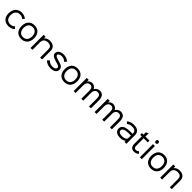

<svg xmlns="http://www.w3.org/2000/svg" viewBox="880 -3673 6511 6511"><g transform="rotate(45 4135.5 -417.5)"><path d="M588 -82Q500 10 354 10Q278 10 221.5 -14.5Q165 -39 128 -81.5Q91 -124 73 -182.5Q55 -241 55 -310Q55 -380 75 -440.5Q95 -501 133.5 -545Q172 -589 228 -614.5Q284 -640 356 -640Q433 -640 488.5 -618Q544 -596 580 -558L515 -493Q489 -521 448 -537Q407 -553 356 -552Q303 -552 264 -532.5Q225 -513 199 -480Q173 -447 160 -403Q147 -359 147 -310Q147 -263 158.5 -220.5Q170 -178 195 -146.5Q220 -115 259.5 -96.5Q299 -78 355 -78Q407 -78 448.5 -94.5Q490 -111 523 -146Z M1268 -315Q1268 -245 1249 -185.5Q1230 -126 1192.5 -82.5Q1155 -39 1099.5 -14.5Q1044 10 970 10Q896 10 840 -14Q784 -38 747 -81.5Q710 -125 691.5 -184.5Q673 -244 673 -315Q673 -385 691.5 -445Q710 -505 747 -548Q784 -591 840 -615.5Q896 -640 970 -640Q1045 -640 1100.5 -616Q1156 -592 1193.5 -549Q1231 -506 1249.5 -446Q1268 -386 1268 -315ZM1176 -315Q1176 -365 1164 -408Q1152 -451 1127 -483Q1102 -515 1063 -533.5Q1024 -552 970 -552Q916 -552 877 -534Q838 -516 813 -484Q788 -452 776.5 -408.5Q765 -365 765 -315Q765 -265 777 -222Q789 -179 814 -147Q839 -115 878 -96.5Q917 -78 971 -78Q1025 -78 1064 -96.5Q1103 -115 1128 -147Q1153 -179 1164.5 -222Q1176 -265 1176 -315Z M1966 -402V0H1874V-382Q1874 -419 1867 -450.5Q1860 -482 1840.5 -504.5Q1821 -527 1786.5 -539.5Q1752 -552 1698 -552Q1658 -552 1623 -541Q1588 -530 1561.5 -507.5Q1535 -485 1520 -452Q1505 -419 1505 -374V0H1413V-630H1505V-551H1507Q1539 -592 1593 -616Q1647 -640 1708 -640Q1833 -640 1899.5 -578.5Q1966 -517 1966 -402Z M2631 -173Q2631 -138 2617 -105Q2603 -72 2573 -46.5Q2543 -21 2495 -5Q2447 11 2379 11Q2304 11 2231.5 -14Q2159 -39 2106 -97L2174 -165Q2227 -117 2273.5 -97Q2320 -77 2376 -77Q2460 -77 2499 -104Q2538 -131 2538 -169Q2538 -184 2533 -197Q2528 -210 2515.5 -221Q2503 -232 2481.5 -241.5Q2460 -251 2428 -260Q2423 -261 2406.5 -266Q2390 -271 2371.5 -276.5Q2353 -282 2337 -286.5Q2321 -291 2316 -293Q2274 -305 2239 -319.5Q2204 -334 2178.5 -354Q2153 -374 2138.5 -401Q2124 -428 2124 -464Q2124 -498 2139 -530Q2154 -562 2184.5 -586.5Q2215 -611 2262 -625.5Q2309 -640 2372 -640Q2447 -640 2509 -614.5Q2571 -589 2617 -538L2549 -470Q2517 -509 2473.5 -530.5Q2430 -552 2372 -552Q2331 -552 2301.5 -544.5Q2272 -537 2253.5 -525Q2235 -513 2226 -497.5Q2217 -482 2217 -467Q2217 -438 2248 -417.5Q2279 -397 2356 -376Q2361 -374 2375.5 -370Q2390 -366 2406.5 -360.5Q2423 -355 2437.5 -350.5Q2452 -346 2457 -345Q2551 -319 2591 -276.5Q2631 -234 2631 -173Z M3336 -315Q3336 -245 3317 -185.5Q3298 -126 3260.5 -82.5Q3223 -39 3167.5 -14.5Q3112 10 3038 10Q2964 10 2908 -14Q2852 -38 2815 -81.5Q2778 -125 2759.5 -184.5Q2741 -244 2741 -315Q2741 -385 2759.5 -445Q2778 -505 2815 -548Q2852 -591 2908 -615.5Q2964 -640 3038 -640Q3113 -640 3168.5 -616Q3224 -592 3261.5 -549Q3299 -506 3317.5 -446Q3336 -386 3336 -315ZM3244 -315Q3244 -365 3232 -408Q3220 -451 3195 -483Q3170 -515 3131 -533.5Q3092 -552 3038 -552Q2984 -552 2945 -534Q2906 -516 2881 -484Q2856 -452 2844.5 -408.5Q2833 -365 2833 -315Q2833 -265 2845 -222Q2857 -179 2882 -147Q2907 -115 2946 -96.5Q2985 -78 3039 -78Q3093 -78 3132 -96.5Q3171 -115 3196 -147Q3221 -179 3232.5 -222Q3244 -265 3244 -315Z M4311 -374 4310 0H4218V-350Q4218 -393 4214 -430Q4210 -467 4196.5 -494Q4183 -521 4157.5 -536.5Q4132 -552 4088 -552Q4050 -552 4022.5 -538Q3995 -524 3977 -500Q3959 -476 3950.5 -444.5Q3942 -413 3942 -379V0H3849V-374Q3849 -413 3844 -445.5Q3839 -478 3825 -502Q3811 -526 3786 -539.5Q3761 -553 3720 -553Q3688 -553 3661.5 -540Q3635 -527 3615.5 -503.5Q3596 -480 3585 -448Q3574 -416 3574 -378V0H3481V-630H3574V-551H3575Q3599 -591 3642.5 -615.5Q3686 -640 3738 -640Q3800 -640 3845.5 -608.5Q3891 -577 3914 -530H3916Q3946 -579 3996 -609.5Q4046 -640 4105 -640Q4311 -640 4311 -374Z M5316 -374 5315 0H5223V-350Q5223 -393 5219 -430Q5215 -467 5201.5 -494Q5188 -521 5162.5 -536.5Q5137 -552 5093 -552Q5055 -552 5027.5 -538Q5000 -524 4982 -500Q4964 -476 4955.5 -444.5Q4947 -413 4947 -379V0H4854V-374Q4854 -413 4849 -445.5Q4844 -478 4830 -502Q4816 -526 4791 -539.5Q4766 -553 4725 -553Q4693 -553 4666.5 -540Q4640 -527 4620.5 -503.5Q4601 -480 4590 -448Q4579 -416 4579 -378V0H4486V-630H4579V-551H4580Q4604 -591 4647.5 -615.5Q4691 -640 4743 -640Q4805 -640 4850.5 -608.5Q4896 -577 4919 -530H4921Q4951 -579 5001 -609.5Q5051 -640 5110 -640Q5316 -640 5316 -374Z M6011 -410V0H5919V-56H5917Q5875 -19 5821.5 -4Q5768 11 5713 11Q5665 11 5619 1Q5573 -9 5537 -31.5Q5501 -54 5478.5 -91.5Q5456 -129 5456 -183Q5456 -232 5475 -266.5Q5494 -301 5526.5 -324Q5559 -347 5600.5 -360Q5642 -373 5686.5 -379Q5731 -385 5776 -386.5Q5821 -388 5859 -388Q5876 -388 5898 -387Q5920 -386 5929 -384L5919 -395V-409Q5919 -449 5905 -476.5Q5891 -504 5867.5 -521Q5844 -538 5812.5 -545Q5781 -552 5746 -552Q5720 -552 5693.5 -549Q5667 -546 5641 -538.5Q5615 -531 5591 -519Q5567 -507 5548 -489L5484 -552Q5542 -601 5606.5 -620Q5671 -639 5746 -639Q5796 -639 5844 -628Q5892 -617 5929 -590.5Q5966 -564 5988.5 -520Q6011 -476 6011 -410ZM5929 -304Q5920 -305 5900 -306Q5880 -307 5865 -307Q5837 -307 5803 -306.5Q5769 -306 5734 -303Q5699 -300 5665.5 -292.5Q5632 -285 5606 -271Q5580 -257 5564 -235.5Q5548 -214 5548 -183Q5548 -151 5564 -130.5Q5580 -110 5605 -98Q5630 -86 5659 -81Q5688 -76 5714 -76Q5738 -76 5773 -80Q5808 -84 5840.5 -96Q5873 -108 5896 -129Q5919 -150 5919 -184V-295Z M6556 -60Q6471 10 6374 10Q6295 10 6248 -40Q6201 -90 6201 -184V-536L6206 -546H6126V-630H6206L6201 -640V-740L6293 -790V-640L6288 -630H6488V-546H6288L6293 -536V-188Q6293 -132 6316 -104.5Q6339 -77 6379 -77Q6412 -77 6438.5 -88Q6465 -99 6491 -124Z M6762 -780Q6762 -751 6746.5 -732.5Q6731 -714 6702 -714Q6672 -714 6657 -732.5Q6642 -751 6642 -780Q6642 -809 6657.5 -827.5Q6673 -846 6702 -846Q6732 -846 6747 -827.5Q6762 -809 6762 -780ZM6748 0H6656V-630H6748Z M7488 -315Q7488 -245 7469 -185.5Q7450 -126 7412.5 -82.5Q7375 -39 7319.5 -14.5Q7264 10 7190 10Q7116 10 7060 -14Q7004 -38 6967 -81.5Q6930 -125 6911.5 -184.5Q6893 -244 6893 -315Q6893 -385 6911.5 -445Q6930 -505 6967 -548Q7004 -591 7060 -615.5Q7116 -640 7190 -640Q7265 -640 7320.5 -616Q7376 -592 7413.5 -549Q7451 -506 7469.5 -446Q7488 -386 7488 -315ZM7396 -315Q7396 -365 7384 -408Q7372 -451 7347 -483Q7322 -515 7283 -533.5Q7244 -552 7190 -552Q7136 -552 7097 -534Q7058 -516 7033 -484Q7008 -452 6996.5 -408.5Q6985 -365 6985 -315Q6985 -265 6997 -222Q7009 -179 7034 -147Q7059 -115 7098 -96.5Q7137 -78 7191 -78Q7245 -78 7284 -96.5Q7323 -115 7348 -147Q7373 -179 7384.5 -222Q7396 -265 7396 -315Z M8186 -402V0H8094V-382Q8094 -419 8087 -450.5Q8080 -482 8060.5 -504.5Q8041 -527 8006.5 -539.5Q7972 -552 7918 -552Q7878 -552 7843 -541Q7808 -530 7781.5 -507.5Q7755 -485 7740 -452Q7725 -419 7725 -374V0H7633V-630H7725V-551H7727Q7759 -592 7813 -616Q7867 -640 7928 -640Q8053 -640 8119.5 -578.5Q8186 -517 8186 -402Z"/></g></svg>

Font: TypoPRO Sinkin Sans
Style: 400 Regular
Weight: 400
Designer: Keith Bates
Foundry: K-Type
Version: Sinkin Sans (version 1.0)  by Keith Bates   •   © 2014   www